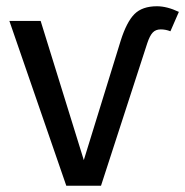

<svg xmlns="http://www.w3.org/2000/svg" viewBox="-20 -594 592 614"><path d="M303 0H192L10 -527H110L248 -82L366 -464Q385 -524 410 -549Q435 -574 482 -574Q514 -574 552 -556L525 -494Q510 -500 494 -500Q478 -500 468.5 -490Q459 -480 451 -456Z"/></svg>

Font: Fira GO
Style: Regular
Weight: 400
Designer: Carrois Corporate
Foundry: Carrois Corporate GbR
Version: Version 0.300